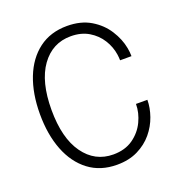

<svg xmlns="http://www.w3.org/2000/svg" viewBox="-135 -860 918 982"><g transform="rotate(-20 324.0 -368.5)"><path d="M594.5 -250Q594.5 -207 578.5 -161.2Q562.5 -115.5 530.5 -77Q498.5 -38.5 450 -14.5Q401.5 9.5 336.5 9.5Q246.5 9.5 183 -38.5Q119.5 -86.5 86.2 -171.8Q53 -257 53 -368.5Q53 -480 86.2 -565Q119.5 -650 183 -697.8Q246.5 -745.5 336.5 -745.5Q411.5 -745.5 464.8 -713.8Q518 -682 549.2 -633Q580.5 -584 590 -532.5Q594.5 -508.5 594.5 -487.5H532.5Q532.5 -501 530 -519Q523.5 -563 499.2 -601.8Q475 -640.5 434 -665Q393 -689.5 336.5 -689.5Q236.5 -689.5 176.2 -605.8Q116 -522 116 -368.5Q116 -215 176.2 -130.8Q236.5 -46.5 336.5 -46.5Q400 -46.5 443.8 -77.2Q487.5 -108 510 -155Q532.5 -202 532.5 -250Z"/></g></svg>

Font: Epilogue Light
Style: Regular
Weight: 300
Designer: Tyler Finck
Foundry: Etcetera Type Co
Version: Version 2.111; ttfautohint (v1.8.3)